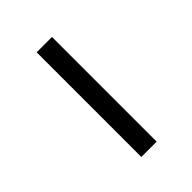

<svg xmlns="http://www.w3.org/2000/svg" viewBox="7 -429 310 310"><g transform="rotate(45 162.0 -273.5)"><path d="M44 -256V-291H283V-256Z"/></g></svg>

Font: Source Han Sans SC ExtraLight
Style: Regular
Weight: 250
Designer: Ryoko NISHIZUKA 西塚涼子 (kana, bopomofo & ideographs); Paul D. Hunt (Latin, Greek & Cyrillic); Sandoll Communications 산돌커뮤니
Foundry: Adobe
Version: Version 2.004;hotconv 1.0.118;makeotfexe 2.5.65603